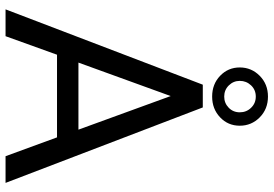

<svg xmlns="http://www.w3.org/2000/svg" viewBox="-167 -819 986 692"><g transform="rotate(90 326.0 -473.0)"><path d="M475.1 -185.5H177.2L110.4 0H13.7L285.2 -710.9H367.2L639.2 0H543ZM205.6 -262.7H447.3L326.2 -595.2ZM433.1 -844.2Q433.1 -801.8 402.8 -773.2Q372.6 -744.6 328.1 -744.6Q283.2 -744.6 253.2 -773.4Q223.1 -802.2 223.1 -844.2Q223.1 -886.2 253.2 -916Q283.2 -945.8 328.1 -945.8Q373 -945.8 403.1 -916Q433.1 -886.2 433.1 -844.2ZM271.5 -844.2Q271.5 -821.3 287.8 -804.7Q304.2 -788.1 328.1 -788.1Q351.6 -788.1 368.2 -804.2Q384.8 -820.3 384.8 -844.2Q384.8 -868.2 368.4 -885Q352.1 -901.9 328.1 -901.9Q303.7 -901.9 287.6 -884.8Q271.5 -867.7 271.5 -844.2Z"/></g></svg>

Font: Roboto
Style: Regular
Weight: 400
Designer: Google
Version: Version 2.001047; 2015